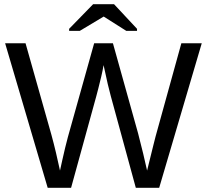

<svg xmlns="http://www.w3.org/2000/svg" viewBox="-20 -894 984 914"><path d="M438 -434.6 318.4 0H207L4.4 -688H101.6L225.1 -251Q236.3 -210 246.3 -167.7Q256.3 -125.5 265.6 -82Q269.5 -100.1 276.1 -129.6Q282.7 -159.2 290 -189.9Q297.4 -220.7 303.2 -241.7L428.2 -688H517.6L637.2 -259.8Q650.9 -207.5 661.6 -162.8Q672.4 -118.2 680.2 -82Q687.5 -110.8 695.6 -144.3Q703.6 -177.7 710.7 -205.3Q717.8 -232.9 720.7 -244.6L843.3 -688H940.4L737.8 0H626.5L507.3 -437Q501.5 -457.5 492.9 -494.1Q484.4 -530.8 473.1 -584Q468.8 -558.1 461.7 -528.1Q454.6 -498 448 -472.7Q441.4 -447.3 438 -434.6ZM309.1 -747.1V-756.8L423.3 -874H522.9L632.3 -756.8V-747.1H581.1L474.1 -814.9H473.1L359.9 -747.1Z"/></svg>

Font: Arimo
Style: Regular
Weight: 400
Designer: Steve Matteson
Foundry: Monotype Imaging Inc.
Version: Version 1.33